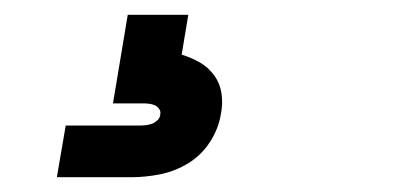

<svg xmlns="http://www.w3.org/2000/svg" viewBox="-20 -20 540 260"><path d="M57 220 69 150H169Q173 150 177.5 149.5Q182 149 186 147.5Q190 146 193.5 142.5Q197 139 197 135Q198 131 195.5 127.5Q193 124 189.5 122.5Q186 121 182 120.5Q178 120 174 120H133L153 0H235L226 54Q239 58 250.5 64.5Q262 71 270 82Q278 93 280 107Q282 121 279 135Q276 154 264.5 172Q253 190 235 201Q217 212 197 216Q177 220 157 220Z"/></svg>

Font: Iosevka Slab
Style: Bold Italic
Weight: 700
Italic angle: -9°
Monospace: yes
Designer: Belleve Invis
Foundry: Belleve Invis
Version: Version 11.1.0; ttfautohint (v1.8.3)